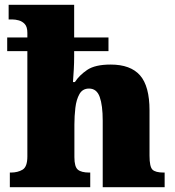

<svg xmlns="http://www.w3.org/2000/svg" viewBox="-20 -780 731 800"><path d="M21 0V-61H25Q54 -61 74 -73Q94 -85 94 -128V-567H10V-624H94V-643Q94 -668 83.5 -679.5Q73 -691 58.5 -695Q44 -699 31 -699H16V-760H289V-624H432V-567H289V-544Q289 -518 287.5 -491Q286 -464 284 -438H292Q310 -466 343 -488.5Q376 -511 441 -511Q524 -511 563.5 -466Q603 -421 603 -320V-131Q603 -85 615.5 -73Q628 -61 662 -61H666V0H408V-277Q408 -341 395.5 -376Q383 -411 351 -411Q324 -411 311 -388Q298 -365 294 -330.5Q290 -296 290 -261V-125Q290 -85 304.5 -73Q319 -61 352 -61H356V0Z"/></svg>

Font: Noto Serif Sinhala Black
Style: Regular
Weight: 900
Designer: Jelle Bosma - Monotype Design Team
Foundry: Monotype Imaging Inc.
Version: Version 2.007; ttfautohint (v1.8.4.7-5d5b)